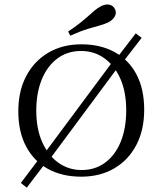

<svg xmlns="http://www.w3.org/2000/svg" viewBox="-20 -781 730 861"><path d="M200 -62.9 171.8 -83.1 491.1 -512.9 517.7 -491.1ZM100 60.5 73.4 39.5 165.3 -82.3 193.5 -62.1ZM523.4 -492.7 498.4 -513.7 588.7 -631.5 615.3 -611.3ZM344.4 11.3Q258.1 11.3 194.8 -23.8Q131.5 -58.9 96.8 -124.6Q62.1 -190.3 62.1 -282.3Q62.1 -372.6 97.6 -439.9Q133.1 -507.3 196.8 -544.8Q260.5 -582.3 345.2 -582.3Q430.6 -582.3 494.4 -547.2Q558.1 -512.1 592.3 -446.8Q626.6 -381.5 626.6 -288.7Q626.6 -198.4 591.5 -131Q556.5 -63.7 492.7 -26.2Q429 11.3 344.4 11.3ZM346 -18.5Q407.3 -18.5 452.4 -52.4Q497.6 -86.3 521.8 -146.4Q546 -206.5 546 -286.3Q546 -368.5 519.8 -427.8Q493.5 -487.1 448 -519.8Q402.4 -552.4 343.5 -552.4Q282.3 -552.4 237.1 -518.5Q191.9 -484.7 167.3 -424.6Q142.7 -364.5 142.7 -284.7Q142.7 -203.2 169.4 -143.5Q196 -83.9 241.9 -51.2Q287.9 -18.5 346 -18.5ZM295.2 -621 285.5 -639.5Q316.9 -660.5 338.7 -677.8Q360.5 -695.2 376.2 -709.3Q391.9 -723.4 404.8 -734.3Q417.7 -745.2 431.5 -752.4Q452.4 -763.7 469.8 -760.1Q487.1 -756.5 494.4 -741.9Q503.2 -728.2 496.8 -711.7Q490.3 -695.2 470.2 -683.1Q453.2 -674.2 430.2 -667.7Q407.3 -661.3 374.6 -651.6Q341.9 -641.9 295.2 -621Z"/></svg>

Font: Playfair 12pt Light
Style: Regular
Weight: 300
Designer: Claus Eggers Sørensen
Foundry: Claus Eggers Sørensen
Version: Version 2.000;gftools[0.9.28]